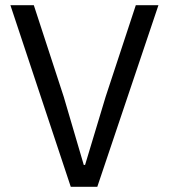

<svg xmlns="http://www.w3.org/2000/svg" viewBox="-20 -718 649 738"><path d="M252 0 20 -698H110L225 -346L302 -84H307L386 -346L502 -698H589L354 0Z"/></svg>

Font: IBM Plex Thai
Style: Regular
Weight: 400
Designer: Mike Abbink, Paul van der Laan, Pieter van Rosmalen, Ben Mitchell, Mark Frömberg
Foundry: Bold Monday
Version: Version 1.0